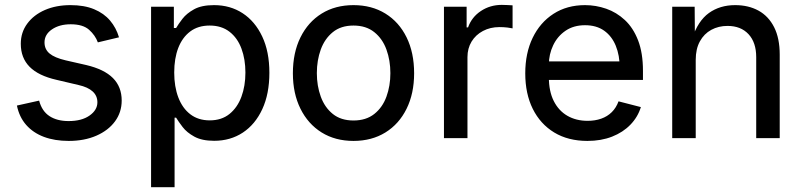

<svg xmlns="http://www.w3.org/2000/svg" viewBox="-20 -574 3335 798"><path d="M265.6 11.7Q207.5 11.7 162.6 -5.1Q117.7 -22 88.9 -54.7Q60.1 -87.4 50.3 -135.3L142.6 -155.8Q154.3 -111.8 185.8 -91.3Q217.3 -70.8 265.1 -70.8Q319.8 -70.8 352.3 -93.8Q384.8 -116.7 384.8 -148.9Q384.8 -175.8 365.2 -193.8Q345.7 -211.9 306.2 -220.7L214.8 -242.2Q139.6 -259.3 103 -296.4Q66.4 -333.5 66.4 -392.1Q66.4 -439.5 93.3 -475.8Q120.1 -512.2 166.7 -532.5Q213.4 -552.7 272.9 -552.7Q330.6 -552.7 371.3 -535.6Q412.1 -518.6 437.5 -488.5Q462.9 -458.5 474.6 -418.9L386.7 -397.9Q376 -427.2 350.3 -450.2Q324.7 -473.1 273.9 -473.1Q227.1 -473.1 196 -451.9Q165 -430.7 165 -397.9Q165 -369.1 186 -351.6Q207 -334 252.9 -323.2L338.4 -303.7Q413.1 -286.1 449.5 -249.5Q485.8 -212.9 485.8 -156.2Q485.8 -107.4 458 -69.6Q430.2 -31.7 380.4 -10Q330.6 11.7 265.6 11.7Z M607.9 204.1V-545.9H702.6V-457.5H711.9Q721.2 -473.6 738.3 -495.8Q755.4 -518.1 786.6 -535.4Q817.9 -552.7 869.6 -552.7Q937 -552.7 988.5 -519Q1040 -485.4 1069.8 -422.4Q1099.6 -359.4 1099.6 -271.5Q1099.6 -184.1 1070.3 -120.6Q1041 -57.1 989.3 -22.9Q937.5 11.2 870.1 11.2Q819.3 11.2 787.8 -6.1Q756.3 -23.4 739 -46.1Q721.7 -68.8 711.9 -85H705.6V204.1ZM851.6 -73.7Q900.9 -73.7 933.8 -100.3Q966.8 -127 983.4 -171.9Q1000 -216.8 1000 -272.5Q1000 -327.6 983.6 -371.8Q967.3 -416 934.1 -441.9Q900.9 -467.8 851.6 -467.8Q803.2 -467.8 770.5 -443.1Q737.8 -418.5 720.9 -374.8Q704.1 -331.1 704.1 -272.5Q704.1 -213.9 721.2 -168.9Q738.3 -124 771.2 -98.9Q804.2 -73.7 851.6 -73.7Z M1449.2 11.7Q1373.5 11.7 1316.9 -23.4Q1260.3 -58.6 1228.8 -122.1Q1197.3 -185.5 1197.3 -269.5Q1197.3 -355 1228.8 -418.7Q1260.3 -482.4 1316.9 -517.6Q1373.5 -552.7 1449.2 -552.7Q1524.9 -552.7 1581.8 -517.6Q1638.7 -482.4 1669.9 -418.7Q1701.2 -355 1701.2 -269.5Q1701.2 -185.5 1669.9 -122.1Q1638.7 -58.6 1581.8 -23.4Q1524.9 11.7 1449.2 11.7ZM1449.2 -73.2Q1501.5 -73.2 1535.6 -100.3Q1569.8 -127.4 1586.2 -172.4Q1602.5 -217.3 1602.5 -270Q1602.5 -322.8 1586.2 -367.9Q1569.8 -413.1 1535.6 -440.4Q1501.5 -467.8 1449.2 -467.8Q1397 -467.8 1363.3 -440.4Q1329.6 -413.1 1313.2 -368.2Q1296.9 -323.2 1296.9 -270Q1296.9 -217.3 1313.2 -172.4Q1329.6 -127.4 1363.3 -100.3Q1397 -73.2 1449.2 -73.2Z M1825.2 0V-545.9H1919.4V-460H1925.3Q1940.4 -502.9 1978.8 -528.3Q2017.1 -553.7 2065.4 -553.7Q2075.7 -553.7 2088.9 -553Q2102.1 -552.2 2110.4 -551.8V-456.1Q2105.5 -457.5 2089.4 -459.5Q2073.2 -461.4 2055.7 -461.4Q2017.6 -461.4 1987.3 -445.3Q1957 -429.2 1939.9 -401.1Q1922.9 -373 1922.9 -336.4V0Z M2421.4 11.7Q2341.3 11.7 2283.4 -23.4Q2225.6 -58.6 2194.3 -121.6Q2163.1 -184.6 2163.1 -269Q2163.1 -353 2193.8 -416.7Q2224.6 -480.5 2280.5 -516.6Q2336.4 -552.7 2411.6 -552.7Q2456.5 -552.7 2499.5 -537.8Q2542.5 -522.9 2577.1 -490.7Q2611.8 -458.5 2632.1 -406.2Q2652.3 -354 2652.3 -279.3V-241.7H2222.7V-318.8H2601.1L2555.7 -292Q2555.7 -343.8 2539.3 -383.8Q2522.9 -423.8 2491 -446.5Q2459 -469.2 2411.6 -469.2Q2364.3 -469.2 2330.6 -446.3Q2296.9 -423.3 2279.1 -385.7Q2261.2 -348.1 2261.2 -305.2V-252.9Q2261.2 -194.8 2281.5 -154.3Q2301.8 -113.8 2338.1 -92.8Q2374.5 -71.8 2422.4 -71.8Q2453.1 -71.8 2478.8 -80.8Q2504.4 -89.8 2522.7 -107.9Q2541 -126 2550.8 -152.8L2643.6 -128.9Q2630.9 -87.4 2600.1 -55.7Q2569.3 -23.9 2523.9 -6.1Q2478.5 11.7 2421.4 11.7Z M2871.6 -325.2V0H2773.9V-545.9H2867.2L2868.2 -413.1H2856.4Q2880.9 -487.3 2926.5 -520Q2972.2 -552.7 3035.6 -552.7Q3090.8 -552.7 3132.6 -529.8Q3174.3 -506.8 3197.5 -460.9Q3220.7 -415 3220.7 -346.7V0H3123V-336.4Q3123 -397.5 3091.1 -431.9Q3059.1 -466.3 3003.9 -466.3Q2966.3 -466.3 2936.3 -450Q2906.2 -433.6 2888.9 -402.1Q2871.6 -370.6 2871.6 -325.2Z"/></svg>

Font: Inter Cardless
Style: Regular
Weight: 400
Designer: Rasmus Andersson
Foundry: rsms
Version: Version 4.001;git-9221beed3